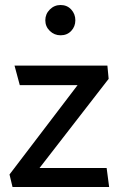

<svg xmlns="http://www.w3.org/2000/svg" viewBox="-20 -747 474 767"><path d="M409 -485H38L59 -407H290L18 -50L30 0H416L406 -76H138L414 -432ZM222 -606Q248 -606 264.5 -623.5Q281 -641 281 -666Q281 -691 264.5 -709Q248 -727 222 -727Q197 -727 179 -709Q161 -691 161 -666Q161 -641 179 -623.5Q197 -606 222 -606Z"/></svg>

Font: Catamaran Medium
Style: Regular
Weight: 500
Designer: Pria Ravichandran
Version: Version 2.000